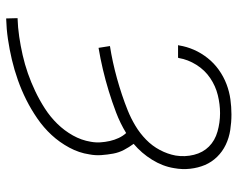

<svg xmlns="http://www.w3.org/2000/svg" viewBox="-96 -688 791 640"><g transform="rotate(90 300.0 -367.5)"><path d="M41 8 40 -30Q71 -31 101.5 -35.5Q132 -40 163 -47Q194 -54 224 -64.5Q254 -75 283.5 -89Q313 -103 341 -121Q369 -139 392 -162.5Q415 -186 431 -214.5Q447 -243 452 -274Q455 -290 454 -306Q453 -322 449.5 -337.5Q446 -353 439.5 -367Q433 -381 423 -392Q390 -372 354.5 -358.5Q319 -345 283 -334Q247 -323 211 -314.5Q175 -306 139 -300L133 -338Q159 -342 186.5 -348Q214 -354 241 -361.5Q268 -369 295 -378Q322 -387 348 -397.5Q374 -408 399 -423Q424 -438 445 -458.5Q466 -479 479.5 -504.5Q493 -530 498 -557Q503 -588 495.5 -618Q488 -648 468 -668Q448 -688 418 -696.5Q388 -705 357 -705Q327 -705 296.5 -697.5Q266 -690 239.5 -672Q213 -654 195.5 -626Q178 -598 173 -568L172 -565H130L131 -569Q135 -594 145.5 -618Q156 -642 173 -663.5Q190 -685 212.5 -701Q235 -717 260 -726.5Q285 -736 310.5 -739.5Q336 -743 361 -743Q387 -743 413 -739Q439 -735 462 -724Q485 -713 502.5 -695Q520 -677 529.5 -654.5Q539 -632 542 -605.5Q545 -579 540 -552Q534 -514 512 -478.5Q490 -443 459 -417Q470 -402 479 -385Q488 -368 491.5 -349Q495 -330 496.5 -309.5Q498 -289 494 -269Q489 -235 471.5 -202.5Q454 -170 429.5 -143.5Q405 -117 374.5 -96Q344 -75 312 -59Q280 -43 246 -31Q212 -19 178 -11Q144 -3 110 2Q76 7 41 8Z"/></g></svg>

Font: Iosevka Extralight Extended
Style: Italic
Weight: 200
Width: 7
Italic angle: -9°
Monospace: yes
Designer: Belleve Invis
Foundry: Belleve Invis
Version: Version 32.5.0; ttfautohint (v1.8.4)